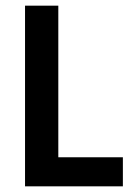

<svg xmlns="http://www.w3.org/2000/svg" viewBox="-20 -655 457 675"><path d="M412 -102V0H68V-635H185V-84L168 -102Z"/></svg>

Font: Gemunu Libre ExtraLight
Style: Bold
Weight: 700
Version: Version 1.100